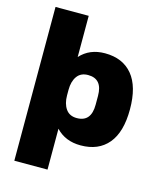

<svg xmlns="http://www.w3.org/2000/svg" viewBox="-132 -820 932 1112"><g transform="rotate(15 333.5 -264.0)"><path d="M260 -725V-478Q316 -540 408 -540Q515 -540 573 -470Q631 -400 631 -263Q631 -127 573 -57.5Q515 12 408 12Q316 12 260 -48V197H61V-725ZM346 -393Q302 -393 280 -362Q258 -331 258 -281V-248Q258 -198 280 -166.5Q302 -135 346 -135Q432 -135 432 -238V-291Q432 -393 346 -393Z"/></g></svg>

Font: Archicoco
Style: Regular
Weight: 400
Designer: Hector Gatti
Foundry: Hector Gatti
Version: 1.002